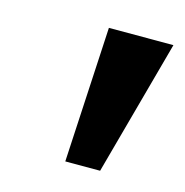

<svg xmlns="http://www.w3.org/2000/svg" viewBox="-59 -783 395 411"><g transform="rotate(15 139.0 -578.0)"><path d="M119.1 -427.2 135.3 -727.5H278.3L196.3 -427.2Z"/></g></svg>

Font: Inter 28pt
Style: Bold Italic
Weight: 700
Italic angle: -9.3988°
Designer: Rasmus Andersson
Foundry: rsms
Version: Version 4.001;git-66647c0bb